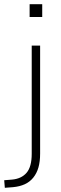

<svg xmlns="http://www.w3.org/2000/svg" viewBox="-69 -701 291 914"><path d="M72 -620V-681H132V-620ZM-46 193 -49 157 -12 154Q33 150 57.5 121.5Q82 93 82 31V-484H122V30Q122 68 114 96Q106 124 89.5 144.5Q73 165 49 176Q25 187 -7 190Z"/></svg>

Font: Nunito Sans 12pt ExtraLight SemiCondensed
Style: Regular
Weight: 200
Width: 4
Version: Version 3.101;gftools[0.9.27]